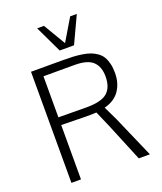

<svg xmlns="http://www.w3.org/2000/svg" viewBox="-171 -1072 993 1180"><g transform="rotate(-20 325.5 -482.0)"><path d="M299.3 -789.1 215.8 -964.4H260.3L345.7 -820.3L431.6 -964.4H475.1L393.1 -789.1ZM88.9 0V-726.6H295.9Q335.4 -726.6 364.5 -725.1Q393.6 -723.6 423.8 -718.8Q454.1 -713.9 475.3 -705.8Q496.6 -697.8 515.9 -684.1Q535.2 -670.4 546.9 -651.1Q558.6 -631.8 565.2 -605Q571.8 -578.1 571.8 -543.9Q571.8 -477.1 539.1 -429.2Q506.3 -381.3 439 -364.3Q468.3 -304.2 482.9 -272.9L602.1 0H529.3L426.8 -248.5Q416.5 -272.9 380.9 -354Q371.1 -352.5 308.6 -352.5L151.4 -355.5V0ZM335.4 -404.3Q432.6 -404.3 471.2 -438.2Q509.8 -472.2 509.8 -543Q509.8 -606.4 474.9 -640.4Q439.9 -674.3 356 -674.3H151.4V-405.8Q266.1 -404.3 335.4 -404.3Z"/></g></svg>

Font: Oxygen Light
Style: Regular
Weight: 300
Designer: vernon adams
Foundry: Vernon Adams
Version: Version Release 0.2.3 webfont; ttfautohint (v0.93.3-1d66) -l